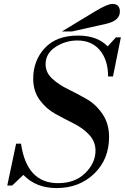

<svg xmlns="http://www.w3.org/2000/svg" viewBox="-20 -944 635 977"><path d="M528 -708 570 -754H595L555 -555H530Q530 -638 488.5 -688Q447 -738 374 -738Q313 -738 262.5 -705Q212 -672 212 -617Q212 -575 245.5 -544Q279 -513 326.5 -490Q374 -467 421 -440Q468 -413 501.5 -364Q535 -315 535 -247Q535 -133 459 -60Q383 13 268 13Q163 13 99 -54L42 0H17L62 -213H87Q116 -12 275 -12Q362 -12 414 -63.5Q466 -115 466 -177Q466 -224 433.5 -258.5Q401 -293 354.5 -316Q308 -339 261 -365Q214 -391 181.5 -436Q149 -481 149 -543Q149 -636 208 -699.5Q267 -763 377 -763Q475 -763 528 -708ZM521 -823 347 -784H295L467 -888Q527 -924 552 -924Q590 -924 590 -885Q590 -839 521 -823Z"/></svg>

Font: Libre Bodoni
Style: Italic
Weight: 400
Italic angle: -13°
Designer: Pablo Impallari, Rodrigo Fuenzalida
Foundry: Pablo Impallari, Rodrigo Fuenzalida
Version: Version 1.001